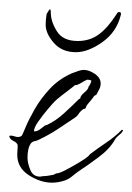

<svg xmlns="http://www.w3.org/2000/svg" viewBox="-20 -387 284 412"><path d="M92 5Q67 5 42 -11Q17 -27 17 -55Q17 -60 17.5 -65Q18 -70 18 -74Q18 -80 9 -84.5Q0 -89 0 -95Q1 -96 3 -96Q7 -96 11 -94.5Q15 -93 19 -93Q22 -93 26 -95Q28 -97 34.5 -113Q41 -129 54 -152Q67 -175 87 -196.5Q107 -218 135 -230Q141 -232 147.5 -234.5Q154 -237 160 -237Q171 -237 183.5 -228.5Q196 -220 196 -208Q196 -201 193 -195.5Q190 -190 187 -184L182 -181Q179 -176 171.5 -167.5Q164 -159 164 -155Q164 -155 163.5 -155Q163 -155 163 -154L159 -153Q153 -149 149 -143Q145 -137 140 -134Q121 -121 102.5 -109Q84 -97 63 -87Q59 -85 54 -84Q49 -83 46 -79Q42 -73 40.5 -65Q39 -57 39 -49Q39 -37 45 -22.5Q51 -8 66 -8Q68 -8 69.5 -8.5Q71 -9 72 -9Q78 -9 83.5 -10Q89 -11 95 -12L101 -15H102Q107 -15 121.5 -22.5Q136 -30 150 -38.5Q164 -47 167 -50Q169 -51 170.5 -53Q172 -55 173 -56Q190 -69 208 -81Q226 -93 242 -109V-108H244Q243 -103 236.5 -98Q230 -93 227 -88Q216 -68 192 -50Q168 -32 148 -19Q141 -14 134.5 -8.5Q128 -3 120 0Q105 5 92 5ZM53 -105Q61 -105 68.5 -111.5Q76 -118 80 -119L81 -118V-119Q100 -128 117.5 -144Q135 -160 150 -175H152Q152 -181 161 -188.5Q170 -196 170 -201Q172 -203 174 -207.5Q176 -212 176 -214Q173 -216 167 -216Q162 -214 154 -209Q146 -204 140 -204Q140 -203 130.5 -196Q121 -189 111 -181Q101 -173 98 -170Q93 -165 82 -152Q71 -139 62 -126Q53 -113 53 -106ZM143 -275Q113 -275 95.5 -295Q78 -315 78 -334Q78 -339 78.5 -345Q79 -351 80 -357Q81 -359 85 -365Q89 -371 89 -360Q89 -341 102 -320Q115 -299 147 -299Q173 -299 192.5 -313.5Q212 -328 231 -358Q233 -362 237 -361Q241 -360 239 -354Q230 -318 199.5 -296.5Q169 -275 143 -275Z"/></svg>

Font: Qwitcher Grypen
Style: Regular
Weight: 400
Designer: Robert E. Leuschke
Foundry: Robert E. Leuschke
Version: Version 1.100; ttfautohint (v1.8.3)